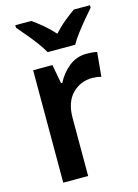

<svg xmlns="http://www.w3.org/2000/svg" viewBox="-117 -830 641 894"><g transform="rotate(-15 204.0 -383.0)"><path d="M334 -552Q345 -552 358.5 -551Q372 -550 384 -547L373 -430Q364 -433 351.5 -434.5Q339 -436 330 -436Q273 -436 233.5 -396Q194 -356 194 -280V0H74V-542H167L184 -450H190Q211 -492 248 -522Q285 -552 334 -552ZM161 -606Q149 -628 129 -655Q109 -682 87 -708Q65 -734 48 -754V-766H125Q148 -750 175.5 -727Q203 -704 227 -677Q252 -705 278.5 -726.5Q305 -748 330 -766H408V-754Q391 -735 369 -708.5Q347 -682 326.5 -655Q306 -628 294 -606Z"/></g></svg>

Font: Noto Sans Telugu SemiCondensed SemiBold
Style: Regular
Weight: 600
Width: 4
Designer: Jelle Bosma - Monotype Design Team
Foundry: Monotype Imaging Inc.
Version: Version 2.005; ttfautohint (v1.8.4.7-5d5b)